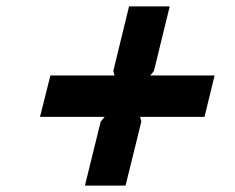

<svg xmlns="http://www.w3.org/2000/svg" viewBox="-20 -703 728 595"><path d="M645 -469.2 613.8 -340.8H414.1L418 -326.2L369.1 -127.9H243.2L292 -326.2L304.2 -340.8H104L136.2 -469.2H335L331.1 -482.9L379.9 -683.1H505.9L457 -482.9L445.8 -469.2Z"/></svg>

Font: Sinkin Sans 600 SemiBold Italic
Style: Regular
Weight: 600
Italic angle: -112°
Designer: Keith Bates
Foundry: K-Type
Version: Sinkin Sans (version 1.0)  by Keith Bates   •   © 2014   www